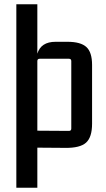

<svg xmlns="http://www.w3.org/2000/svg" viewBox="-20 -695 499 905"><path d="M156 190H57V-675H156V-442Q173 -498 242 -498H298Q360 -498 387 -473.5Q414 -449 414 -389V-112Q414 -48 385.5 -22.5Q357 3 287 2L156 1ZM156 -407V-79L305 -78Q316 -78 316 -89V-407Q316 -418 305 -418H167Q156 -418 156 -407Z"/></svg>

Font: Gemunu Libre SemiBold
Style: Regular
Weight: 600
Designer: Puspanada Ekanayake, Sola Matas, Pathum Egodawatta, Kosala Senevirathne
Foundry: mooniak
Version: Version 1.100